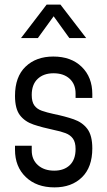

<svg xmlns="http://www.w3.org/2000/svg" viewBox="-20 -800 464 832"><path d="M216 12Q138.5 12 91.8 -32.8Q45 -77.5 45 -151V-168.5H117.5V-148Q117.5 -108.5 144.2 -84.5Q171 -60.5 215 -60.5Q257.5 -60.5 282.5 -84.5Q307.5 -108.5 307.5 -154Q307.5 -183.5 296.2 -199.2Q285 -215 264 -223Q243 -231 213 -237Q163.5 -247.5 125.5 -260.2Q87.5 -273 66.2 -301Q45 -329 45 -384.5Q45 -467.5 90.8 -511.2Q136.5 -555 211 -555Q288.5 -555 334.2 -510.2Q380 -465.5 380 -392.5V-375.5H307.5V-395Q307.5 -435 281.8 -458.8Q256 -482.5 212 -482.5Q169 -482.5 143.2 -458.2Q117.5 -434 117.5 -388.5Q117.5 -359 128.8 -343.2Q140 -327.5 161.5 -320Q183 -312.5 213 -306Q262 -296 299.5 -283Q337 -270 358.5 -241.5Q380 -213 380 -157Q380 -75.5 335.2 -31.8Q290.5 12 216 12ZM71 -635 182 -780H242L353.5 -635H280.5L212.5 -729.5L144 -635Z"/></svg>

Font: Mohave Light
Style: Regular
Weight: 400
Version: Version 2.003